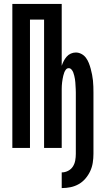

<svg xmlns="http://www.w3.org/2000/svg" viewBox="-20 -755 540 980"><path d="M295 205V125Q312 125 327.5 117Q343 109 352 95Q361 81 364 64Q367 47 367 30V-283Q367 -292 366.5 -300.5Q366 -309 365.5 -317.5Q365 -326 364.5 -334.5Q364 -343 362.5 -351.5Q361 -360 359 -368.5Q357 -377 354 -385Q351 -393 345 -400Q339 -407 331 -407Q322 -407 316.5 -400Q311 -393 308 -385Q305 -377 303 -368.5Q301 -360 299.5 -351.5Q298 -343 297 -334.5Q296 -326 295.5 -317.5Q295 -309 295 -300.5Q295 -292 295 -283V0H205V-655H133V0H43V-735H295V-419Q299 -431 305 -443Q311 -455 320 -465.5Q329 -476 341.5 -481.5Q354 -487 367 -487Q382 -487 396 -479.5Q410 -472 419 -459.5Q428 -447 433.5 -433Q439 -419 443 -404Q447 -389 450 -374Q453 -359 454.5 -344Q456 -329 456.5 -313.5Q457 -298 457 -283V30Q457 53 453.5 75.5Q450 98 440.5 118.5Q431 139 416 156.5Q401 174 381.5 185Q362 196 340 200.5Q318 205 295 205Z"/></svg>

Font: Iosevka SS04 Medium
Style: Regular
Weight: 500
Monospace: yes
Designer: Belleve Invis
Foundry: Belleve Invis
Version: Version 19.0.0; ttfautohint (v1.8.4)